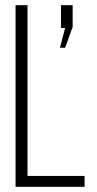

<svg xmlns="http://www.w3.org/2000/svg" viewBox="-20 -720 375 740"><path d="M306 0H40V-700H86V-42H306ZM211 -536 231 -612H215V-700H260V-616L231 -536Z"/></svg>

Font: Bebas Neue Book
Style: Regular
Weight: 400
Designer: Ryoichi Tsunekawa
Foundry: Ryoichi Tsunekawa
Version: Version 001.003